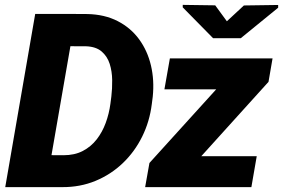

<svg xmlns="http://www.w3.org/2000/svg" viewBox="-20 -768 1162 788"><path d="M1033.7 -127 1011.7 0H613.8L635.7 -127ZM1082 -432.1 691.4 0H575.7L593.3 -99.1L982.4 -528.3H1098.6ZM1046.4 -528.3 1024.4 -401.4H654.8L677.2 -528.3ZM863.3 -746.1 911.1 -680.7 981 -745.6 1121.6 -747.6V-736.3L968.3 -611.3H854.5L730 -737.8V-748ZM234.9 0H72.3L96.2 -131.8L240.2 -130.9Q286.1 -130.9 319.8 -148.4Q353.5 -166 376.7 -195.8Q399.9 -225.6 413.8 -263.4Q427.7 -301.3 433.1 -341.8L437 -372.1Q440.9 -404.3 440.4 -439.7Q439.9 -475.1 430.2 -505.9Q420.4 -536.6 397.2 -556.6Q374 -576.7 332.5 -578.1L169.9 -578.6L192.9 -710.9L337.9 -710.4Q409.2 -709 462.9 -681.4Q516.6 -653.8 551 -606.7Q585.4 -559.6 599.6 -499Q613.8 -438.5 606.9 -371.1L603 -340.8Q594.2 -269.5 563.5 -207.3Q532.7 -145 483.9 -98.4Q435.1 -51.8 371.8 -25.6Q308.6 0.5 234.9 0ZM292 -710.9 168.5 0H1.5L124.5 -710.9Z"/></svg>

Font: Roboto Black
Style: Italic
Weight: 900
Italic angle: -12°
Designer: Christian Robertson
Foundry: Google
Version: Version 3.0; 2020